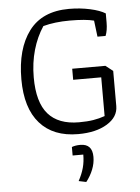

<svg xmlns="http://www.w3.org/2000/svg" viewBox="-59 -670 706 968"><g transform="rotate(-5 294.0 -185.5)"><path d="M57 -291Q57 -445 124 -534.5Q191 -624 327 -624Q383 -624 433 -613Q483 -602 510 -585V-539Q510 -499 499 -472H458L448 -554Q406 -565 326 -565Q250 -565 191 -549Q157 -498 138.5 -433.5Q120 -369 120 -295Q120 -169 172 -109.5Q224 -50 328 -50Q370 -50 400.5 -55Q431 -60 459 -70V-266H317V-322H485L522 -293V-115Q522 -60 465.5 -25.5Q409 9 319 9Q193 9 125 -68Q57 -145 57 -291ZM300 245Q318 212 326.5 181Q335 150 335 114H281V71Q299 64 324 64Q385 64 385 130Q385 162 372.5 193.5Q360 225 338 253Z"/></g></svg>

Font: Athiti
Style: Regular
Weight: 400
Designer: CadsonDemak Team
Foundry: CadsonDemak
Version: Version 1.032